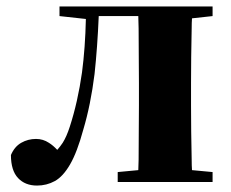

<svg xmlns="http://www.w3.org/2000/svg" viewBox="-20 -566 718 597"><path d="M95 11Q58 11 36 -12.5Q14 -36 14 -84Q25 -110 46 -122Q67 -134 92 -134Q114 -134 132 -122Q145 -114 158 -100Q167 -110 175 -122Q187 -141 197 -172Q222 -249 235 -341Q245 -417 247 -507L165 -516V-546H641V-516L577 -509Q576 -495 576 -478Q575 -435 574.5 -389Q574 -343 574 -308V-238Q574 -203 574.5 -157Q575 -111 576 -69Q576 -51 577 -37L641 -31V0H346V-31L410 -37Q410 -51 411 -69Q411 -111 411.5 -157Q412 -203 412 -238V-308Q412 -343 411.5 -389Q411 -435 411 -478Q410 -499 410 -516H287Q283 -419 274 -336Q262 -240 239 -163Q220 -93 198 -55Q176 -17 150.5 -3Q125 11 95 11Z"/></svg>

Font: Early Summer Mincho Heavy
Style: Regular
Weight: 900
Designer: GuiWonder
Version: Version 1.002